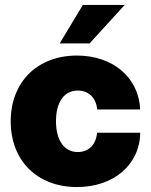

<svg xmlns="http://www.w3.org/2000/svg" viewBox="-20 -755 617 787"><path d="M295.4 11.7C446.8 11.7 553.2 -80.6 554.7 -210.9H377.9C373.5 -162.6 344.2 -131.8 298.8 -131.8C243.2 -131.8 209.5 -179.7 209.5 -257.8C209.5 -336.4 242.7 -383.8 298.8 -383.8C344.2 -383.8 374 -353.5 378.4 -306.2H554.7C548.8 -437 443.4 -527.3 295.4 -527.3C132.8 -527.3 23.9 -418.5 23.9 -257.8C23.9 -96.7 132.3 11.7 295.4 11.7ZM224.6 -577.1H347.2L491.2 -734.9H319.8Z"/></svg>

Font: Raveo Display Display ExtraBold
Style: Regular
Weight: 800
Designer: Jakub Foglar, Rasmus Andersson (Inter)
Foundry: Jakubfoglar.com
Version: Version 1.100;Glyphs 3.2.3 (3260)